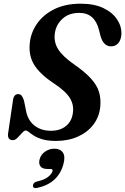

<svg xmlns="http://www.w3.org/2000/svg" viewBox="-20 -732 661 1013"><path d="M275.5 11.5Q232.5 11.5 204.5 3.2Q176.5 -5 159.5 -16Q142.5 -27 132.5 -35.2Q122.5 -43.5 116 -43.5Q108 -43.5 96.5 -30.8Q85 -18 72.5 -5.2Q60 7.5 48 7.5Q19 7.5 22.5 -26.5L48 -199.5Q51.5 -235.5 76 -235.5Q87.5 -235.5 94.2 -227Q101 -218.5 106.5 -201.5L116.5 -152Q125.5 -98.5 161 -70.2Q196.5 -42 248.5 -42Q297.5 -42 328.2 -67.2Q359 -92.5 364.5 -136Q371 -178 348.8 -214.5Q326.5 -251 263.5 -292.5Q192 -340 161.2 -388.8Q130.5 -437.5 137 -502.5Q142 -558.5 174.8 -606.2Q207.5 -654 265.8 -683.2Q324 -712.5 406.5 -712.5Q477.5 -712.5 525.8 -689.2Q574 -666 598 -629.2Q622 -592.5 620.5 -552Q619.5 -524 605.2 -505.8Q591 -487.5 566 -487.5Q527.5 -487.5 511.5 -538L502 -574.5Q479.5 -664 398.5 -664Q342.5 -664 308.5 -632Q274.5 -600 269 -554Q263.5 -509.5 286.8 -472.2Q310 -435 370.5 -392.5Q428.5 -352.5 460.2 -317.2Q492 -282 502.5 -246.5Q513 -211 509 -169.5Q504 -116 473.2 -75.2Q442.5 -34.5 391.5 -11.5Q340.5 11.5 275.5 11.5ZM230.5 159.5Q203 159.5 193 145Q183 130.5 189 108.5Q195.5 83.5 217.8 68Q240 52.5 267 52.5Q297.5 52.5 311.5 72.5Q325.5 92.5 315 132.5Q288 235 177.5 259Q153.5 264.5 154 247Q155 230.5 175.5 225.5Q213 217.5 233 201.8Q253 186 257 171Q260 159.5 247 159.5Z"/></svg>

Font: Fraunces 72pt Soft SemiBold
Style: Italic
Weight: 600
Italic angle: -16°
Version: Version 1.000;[b76b70a41]